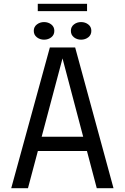

<svg xmlns="http://www.w3.org/2000/svg" viewBox="-20 -989 656 1009"><path d="M39 0 242 -739.5H375L576.5 0H488.5L308 -684H309L127 0ZM144 -195.5V-270.5H473V-195.5ZM211.5 -780.5Q190 -780.5 173.8 -793Q157.5 -805.5 157.5 -827Q157.5 -848 173.8 -860.5Q190 -873 211.5 -873Q233.5 -873 249.5 -860.5Q265.5 -848 265.5 -827Q265.5 -805.5 249.5 -793Q233.5 -780.5 211.5 -780.5ZM406 -780.5Q384.5 -780.5 368.5 -793Q352.5 -805.5 352.5 -827Q352.5 -848 368.5 -860.5Q384.5 -873 406 -873Q428 -873 444 -860.5Q460 -848 460 -827Q460 -805.5 444 -793Q428 -780.5 406 -780.5ZM178.5 -930.5V-969H437.5V-930.5Z"/></svg>

Font: Epilogue
Style: Regular
Weight: 400
Designer: Tyler Finck
Foundry: Etcetera Type Co
Version: Version 2.112